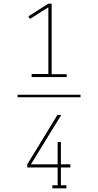

<svg xmlns="http://www.w3.org/2000/svg" viewBox="-20 -868 540 1056"><path d="M77 -333V-347H423V-333ZM154 -444V-461H246V-828L145 -764L136 -778L246 -848H264V-460H347V-444ZM268 168V151H297V53H130V36L296 -236H317L150 36H297V-87H315V36H367V53H315V151H345V168Z"/></svg>

Font: Iosevka Curly Slab Thin
Style: Regular
Weight: 100
Monospace: yes
Designer: Belleve Invis
Foundry: Belleve Invis
Version: Version 22.1.2; ttfautohint (v1.8.4)